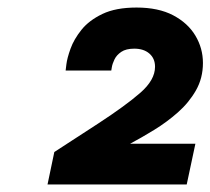

<svg xmlns="http://www.w3.org/2000/svg" viewBox="-20 -892 558 509"><path d="M106 -403 124 -489 241 -565Q313 -612 352 -646Q391 -680 391 -715Q391 -737 376 -750Q361 -763 336 -763Q314 -763 301.5 -754.5Q289 -746 283.5 -734.5Q278 -723 276.5 -714Q275 -705 275 -705H154Q154 -705 156 -721.5Q158 -738 167 -763Q176 -788 196 -813Q216 -838 251.5 -855Q287 -872 342 -872Q400 -872 439 -851.5Q478 -831 498 -797.5Q518 -764 518 -725Q518 -685 499.5 -652.5Q481 -620 451.5 -594Q422 -568 388.5 -547.5Q355 -527 325 -511H498L475 -403Z"/></svg>

Font: Be Vietnam Pro ExtraBold
Style: Italic
Weight: 800
Italic angle: -12°
Designer: Lam Bao, Tony Le, Vietanh Nguyen
Foundry: Yellow Type Foundry
Version: Version 1.002; ttfautohint (v1.8.3)